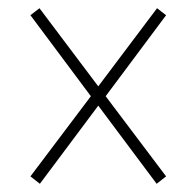

<svg xmlns="http://www.w3.org/2000/svg" viewBox="-20 -597 465 467"><path d="M77 -150 219 -340 361 -150 384 -168 237 -363 384 -560 362 -577 219 -387 76 -577 54 -560 201 -363 54 -168Z"/></svg>

Font: Noto Serif Devanagari ExtraCondensed Thin
Style: Regular
Weight: 100
Width: 2
Designer: Universal Thirst, Indian Type Foundry and the Monotype Design Team
Foundry: Monotype Imaging Inc.
Version: Version 2.004